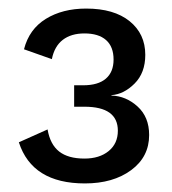

<svg xmlns="http://www.w3.org/2000/svg" viewBox="-20 -755 402 448"><path d="M319 -627Q319 -585 294 -560Q269 -535 240 -533V-532Q274 -531 301 -506.5Q328 -482 328 -440Q328 -389 286 -358Q244 -327 178 -327Q55 -327 24 -423L91 -453Q97 -418 118 -401.5Q139 -385 177 -385Q212 -385 233.5 -402.5Q255 -420 255 -450Q255 -506 177 -506H153V-556H174Q209 -556 227 -571.5Q245 -587 245 -616Q245 -646 227.5 -661.5Q210 -677 177 -677Q146 -677 126.5 -662Q107 -647 101 -617L36 -640Q48 -687 87 -711Q126 -735 181 -735Q246 -735 282.5 -705.5Q319 -676 319 -627Z"/></svg>

Font: Work Sans
Style: Regular
Weight: 400
Designer: Wei Huang
Foundry: Wei Huang
Version: Version 1.500; ttfautohint (v1.6)